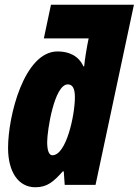

<svg xmlns="http://www.w3.org/2000/svg" viewBox="-20 -780 585 810"><path d="M129 10C180 10 206 -14 245 -57H249L253 0H383L545 -760H195L165 -618H354L348 -588C345 -571 339 -538 335 -500H332C311 -546 269 -563 223 -563C82 -563 14 -291 14 -156C14 -54 58 10 129 10ZM201 -125C187 -125 179 -144 179 -181C179 -229 209 -424 266 -424C286 -424 296 -407 296 -370C296 -295 260 -125 201 -125Z"/></svg>

Font: Noto Sans ExtraCondensed Black
Style: Italic
Weight: 900
Width: 2
Italic angle: -12°
Designer: Monotype Design Team
Foundry: Monotype Imaging Inc.
Version: Version 2.013